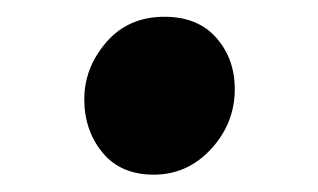

<svg xmlns="http://www.w3.org/2000/svg" viewBox="-20 -411 378 228"><path d="M80.1 -293Q80.1 -330.6 106.2 -360.8Q132.3 -391.1 175.3 -391.1Q214.8 -391.1 236.8 -366.2Q258.8 -341.3 258.8 -305.2Q258.8 -264.6 230.7 -234.1Q202.6 -203.6 162.6 -203.6Q123 -203.6 101.6 -230Q80.1 -256.3 80.1 -293Z"/></svg>

Font: Gelasio
Style: Bold Italic
Weight: 700
Italic angle: -8.5°
Designer: Eben Sorkin
Foundry: Eben Sorkin
Version: Version 1.008